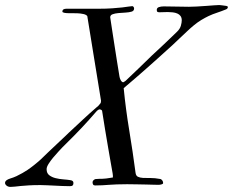

<svg xmlns="http://www.w3.org/2000/svg" viewBox="-88 -734 928 765"><path d="M-67.9 -4.9Q-67.9 -16.6 -46.9 -22.9Q-34.7 -26.4 -22.2 -32.2Q-9.8 -38.1 1.2 -44.4Q12.2 -50.8 21.2 -56.6Q30.3 -62.5 35.6 -66.9Q40.5 -70.3 46.4 -75.2Q52.2 -80.1 58.1 -84.7Q64 -89.4 68.8 -93.8Q73.7 -98.1 76.2 -100.6Q77.1 -101.6 84.5 -108.6Q91.8 -115.7 102.5 -126Q113.3 -136.2 126.2 -148.4Q139.2 -160.6 151.1 -171.9Q163.1 -183.1 172.4 -191.9Q181.6 -200.7 185.5 -204.6Q213.9 -231 240.5 -255.9Q267.1 -280.8 295.9 -305.7Q299.3 -308.1 302.5 -311Q305.7 -314 311 -320.8Q313.5 -323.2 314 -326.9Q314.5 -330.6 314.5 -333Q297.4 -439 283.9 -521Q270.5 -603 259.8 -669.9Q255.4 -675.8 243.9 -678.2Q232.4 -680.7 218.8 -681.2Q205.1 -681.6 191.7 -681.4Q178.2 -681.2 169.9 -682.6Q166 -683.6 163.3 -684.6Q160.6 -685.5 160.6 -687.5Q160.6 -694.3 165.3 -696.8Q169.9 -699.2 176.8 -699.2H305.2Q336.4 -699.2 359.4 -700.9Q382.3 -702.6 398.4 -704.3Q414.6 -706.1 424.3 -707.8Q434.1 -709.5 439 -709.5Q441.9 -709.5 444.1 -706.5Q446.3 -703.6 446.3 -700.2Q446.3 -690.4 436 -687.5Q425.8 -684.6 411.4 -683.8Q397 -683.1 383.5 -681.9Q370.1 -680.7 360.6 -677.2Q351.1 -673.8 351.1 -665Q353.5 -647.5 358.2 -618.2Q362.8 -588.9 367.9 -555.4Q373 -522 378.4 -488.3Q383.8 -454.6 388.2 -428.2Q388.7 -426.3 389.6 -422.6Q390.6 -418.9 392.6 -415.3Q394.5 -411.6 397.2 -408.9Q399.9 -406.2 403.3 -406.2Q405.3 -407.2 408.4 -409.2Q411.6 -411.1 412.6 -412.1Q439.5 -437 464.6 -461.7Q489.7 -486.3 517.1 -512.7Q526.4 -521.5 538.6 -532.7Q550.8 -543.9 564.2 -556.6Q577.6 -569.3 591.1 -582.3Q604.5 -595.2 617.2 -607.4Q628.9 -618.7 632.6 -631.3Q636.2 -644 636.2 -652.8Q636.2 -663.6 631.3 -670.2Q626.5 -676.8 618.4 -680.2Q610.4 -683.6 600.3 -684.8Q590.3 -686 580.6 -686Q570.8 -686 561.8 -685.5Q552.7 -685.1 546.9 -685.1Q543 -685.1 539.8 -686.5Q536.6 -688 536.6 -694.3Q536.6 -702.6 544.9 -705.6Q553.2 -708.5 564.5 -708.5Q586.4 -708.5 611.8 -707.8Q637.2 -707 665 -707Q677.2 -707 695.8 -708Q714.4 -709 732.9 -710.4Q751.5 -711.9 766.4 -712.9Q781.2 -713.9 786.1 -713.9Q788.6 -713.9 797.9 -712.6Q807.1 -711.4 814 -710.4Q819.8 -709 819.8 -706.1Q819.8 -699.7 813 -696.8Q793.9 -689 776.6 -683.3Q759.3 -677.7 742.7 -669.9Q728.5 -663.1 713.6 -654.1Q698.7 -645 684.6 -633.3Q670.4 -621.6 656 -607.9Q641.6 -594.2 627.2 -580.8Q612.8 -567.4 599.4 -554.4Q585.9 -541.5 573.7 -531.2Q566.4 -524.4 552.7 -512.2Q539.1 -500 522.5 -485.1Q505.9 -470.2 487.8 -454.3Q469.7 -438.5 453.4 -424.3Q437 -410.2 424.1 -399.2Q411.1 -388.2 404.8 -382.8Q413.1 -298.3 427 -214.4Q440.9 -130.4 452.1 -45.4Q453.6 -33.7 461.4 -29.8Q469.2 -25.9 481.9 -25.1Q494.6 -24.4 511.7 -24.7Q528.8 -24.9 549.3 -21Q554.7 -20.5 558.3 -15.6Q562 -10.7 562 -4.9Q562 -2.4 559.6 -1Q557.1 0.5 553.7 1.2Q550.3 2 547.1 2.2Q543.9 2.4 542 2.4Q536.6 2.4 523.7 2Q510.7 1.5 493.4 1.2Q476.1 1 456.3 0.5Q436.5 0 418.5 0Q394.5 0 377.4 0.7Q360.4 1.5 346.4 2.4Q332.5 3.4 319.6 4.2Q306.6 4.9 291 4.9Q285.2 4.9 283 1.2Q280.8 -2.4 280.8 -7.8Q280.8 -12.7 284.7 -16.1Q288.6 -19.5 292 -20.5Q302.2 -21.5 308.1 -21.5Q314 -21.5 320.3 -21.7Q326.7 -22 335.7 -22.9Q344.7 -23.9 361.8 -26.9Q361.8 -31.2 361.8 -34.4Q361.8 -37.6 360.8 -43Q358.4 -55.2 353.8 -82.8Q349.1 -110.4 343 -145Q336.9 -179.7 330.6 -218.5Q324.2 -257.3 318.8 -292.5Q317.9 -295.4 314.2 -296.9Q310.5 -298.3 309.6 -298.3Q307.1 -298.3 304 -296.6Q300.8 -294.9 298.3 -292.5Q279.8 -271 266.1 -255.9Q252.4 -240.7 238.3 -225.6Q224.1 -210.4 206.3 -192.4Q188.5 -174.3 161.6 -147.9Q155.3 -141.1 144.5 -129.6Q133.8 -118.2 123.3 -105.5Q112.8 -92.8 105.2 -80.6Q97.7 -68.4 97.7 -60.1Q97.7 -43.9 108.2 -35.9Q118.7 -27.8 133.5 -24.2Q148.4 -20.5 164.8 -19.3Q181.2 -18.1 192.9 -16.1Q204.6 -14.6 204.6 -4.9Q204.6 1.5 201.7 4.6Q198.7 7.8 190.4 7.8Q175.8 7.8 160.2 7.1Q144.5 6.3 129.2 5.6Q113.8 4.9 99.6 4.2Q85.4 3.4 73.7 3.4Q45.4 3.4 26.4 4.6Q7.3 5.9 -5.9 7.1Q-19 8.3 -28.1 9.5Q-37.1 10.7 -45.9 10.7Q-55.7 10.7 -61.8 5.6Q-67.9 0.5 -67.9 -4.9Z"/></svg>

Font: IM FELL French Canon
Style: Italic
Weight: 400
Italic angle: -17°
Designer: Igino Marini
Foundry: Igino Marini
Version: 3.00